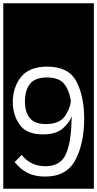

<svg xmlns="http://www.w3.org/2000/svg" viewBox="-32 -937 592 1170"><path d="M-12 -917H540V213H-12ZM46 -316Q46 -236 88 -177Q130 -118 229 -118Q308 -118 349 -153Q390 -188 405 -228Q405 -226 405 -217Q405 -208 404 -207Q402 -71 369.5 2.5Q337 76 244 76Q155 76 100 7L57 51Q93 95 137 117Q181 139 243 139Q374 139 427.5 37.5Q481 -64 481 -214Q481 -350 433.5 -440.5Q386 -531 256 -531Q146 -531 96 -467.5Q46 -404 46 -316ZM120 -319Q120 -387 151 -426Q182 -465 254 -465Q328 -465 359.5 -425Q391 -385 400 -321Q396 -275 362.5 -228Q329 -181 247 -181Q180 -181 150 -217Q120 -253 120 -319Z"/></svg>

Font: Zilla Slab Highlight Regular
Style: Regular
Weight: 400
Designer: Typotheque Type Foundry
Foundry: Typotheque type foundry
Version: Version 1.1; 2017; ttfautohint (v1.6)